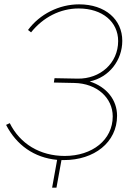

<svg xmlns="http://www.w3.org/2000/svg" viewBox="-20 -728 639 884"><path d="M275 9C413 9 519 -72 519 -195C519 -268 471 -328 393 -353C483 -372 543 -451 543 -540C543 -638 465 -708 344 -708C252 -708 163 -663 109 -590L123 -579C179 -649 258 -689 342 -689C452 -689 524 -627 524 -539C524 -437 441 -364 337 -366L231 -368L228 -348L322 -346C427 -344 499 -277 499 -192C499 -84 405 -10 278 -10C164 -10 72 -66 25 -161L8 -153C56 -60 137 -2 243 8L220 136H240L263 9Z"/></svg>

Font: Fixel Display 20240404 Thin
Style: Italic
Weight: 100
Italic angle: -10°
Designer: AlfaBravo + MacPaw
Foundry: Kyrylo Tkachov, Marchela Mozhyna, Serhii Makarenko, Maria Weinstein, Zakhar Kryvoshyya
Version: Version 1.211;Glyphs 3.2 (3225)